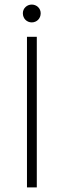

<svg xmlns="http://www.w3.org/2000/svg" viewBox="-20 -820 279 840"><path d="M98 0H141V-659H98ZM119 -722C140 -722 158 -738 158 -762C158 -784 140 -800 119 -800C98 -800 80 -784 80 -762C80 -738 98 -722 119 -722Z"/></svg>

Font: Source Sans Pro Light
Style: Regular
Weight: 300
Designer: Paul D. Hunt
Foundry: Adobe Systems Incorporated
Version: Version 3.006;hotconv 1.0.111;makeotfexe 2.5.65597